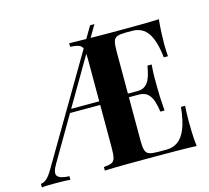

<svg xmlns="http://www.w3.org/2000/svg" viewBox="-123 -900 1121 1028"><g transform="rotate(-15 437.5 -386.0)"><path d="M484 -772 93 -104Q65 -57 79 -39.5Q93 -22 144 -20V0Q129 -2 104.5 -2.5Q80 -3 53 -3Q35 -3 16.5 -2.5Q-2 -2 -14 0V-20Q2 -21 18 -34.5Q34 -48 55 -84L460 -772ZM824 -708Q820 -668 818.5 -630Q817 -592 817 -572Q817 -552 818 -534Q819 -516 820 -504H797Q789 -573 772 -612.5Q755 -652 729.5 -668.5Q704 -685 669 -685H636Q605 -685 588.5 -679.5Q572 -674 566.5 -656.5Q561 -639 561 -602V-106Q561 -70 566.5 -52Q572 -34 588.5 -28.5Q605 -23 636 -23H685Q719 -23 746 -42Q773 -61 791 -104.5Q809 -148 817 -224H840Q837 -192 837 -140Q837 -119 838 -80.5Q839 -42 844 0Q795 -2 733 -2.5Q671 -3 623 -3Q593 -3 544 -3Q495 -3 439.5 -2.5Q384 -2 335 0V-20Q364 -22 378 -28Q392 -34 397 -52Q402 -70 402 -106V-602Q402 -639 396.5 -656.5Q391 -674 374.5 -680.5Q358 -687 327 -688V-708Q377 -707 434 -706Q491 -705 541.5 -705Q592 -705 623 -705Q667 -705 723 -705.5Q779 -706 824 -708ZM435 -366V-346H223L233 -366ZM695 -366Q695 -366 695 -356Q695 -346 695 -346H531Q531 -346 531 -356Q531 -366 531 -366ZM724 -484Q720 -433 720.5 -406Q721 -379 721 -356Q721 -333 722 -306.5Q723 -280 727 -228H704Q700 -257 692 -284Q684 -311 666.5 -328.5Q649 -346 614 -346V-366Q640 -366 656 -378Q672 -390 680.5 -409Q689 -428 693.5 -448Q698 -468 701 -484Z"/></g></svg>

Font: Playfair Display
Style: Bold
Weight: 700
Designer: Claus Eggers Sørensen
Foundry: Claus Eggers Sørensen
Version: Version 1.203